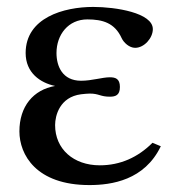

<svg xmlns="http://www.w3.org/2000/svg" viewBox="-20 -522 525 554"><path d="M232 -466C276 -466 311 -456 331 -412C337 -399 353 -384 370 -384C396 -384 421 -412 421 -438C421 -485 314 -502 249 -502C164 -502 54 -471 54 -369C54 -312 96 -283 139 -274C76 -263 36 -215 36 -143C36 -76 84 12 238 12C302 12 397 -2 444 -100L420 -110C378 -68 327 -45 268 -45C192 -45 139 -92 139 -161C139 -188 152 -242 214 -250C224 -251 232 -252 239 -252C266 -252 269 -243 297 -243C313 -243 326 -247 326 -271C326 -295 313 -299 297 -299C275 -299 245 -289 214 -289C160 -289 143 -331 143 -369C143 -422 177 -466 232 -466Z"/></svg>

Font: Lingua Franca
Style: Regular
Weight: 400
Version: Version 1.19